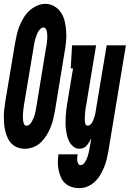

<svg xmlns="http://www.w3.org/2000/svg" viewBox="-37 -766 675 999"><path d="M92 8Q73 8 55 1.5Q37 -5 24 -18Q11 -31 3 -48Q-5 -65 -9.5 -83.5Q-14 -102 -15.5 -121.5Q-17 -141 -17 -161Q-17 -181 -14.5 -200.5Q-12 -220 -9 -240L42 -545Q46 -567 51 -588.5Q56 -610 65 -632Q74 -654 86.5 -674.5Q99 -695 116 -710.5Q133 -726 155 -736Q177 -746 199 -746Q225 -746 247 -732.5Q269 -719 282 -698Q295 -677 300.5 -652Q306 -627 307.5 -601Q309 -575 306.5 -548Q304 -521 299 -495L249 -190Q245 -168 240 -146.5Q235 -125 226 -103Q217 -81 204.5 -61Q192 -41 175.5 -25Q159 -9 136.5 -0.5Q114 8 92 8ZM101 -112Q111 -112 118 -119.5Q125 -127 130 -136Q135 -145 138.5 -154Q142 -163 144.5 -172Q147 -181 148.5 -190.5Q150 -200 152 -209L202 -514Q204 -522 205 -529.5Q206 -537 207 -544.5Q208 -552 208.5 -559.5Q209 -567 209 -574.5Q209 -582 208.5 -589.5Q208 -597 206.5 -604Q205 -611 200.5 -617Q196 -623 189 -623Q182 -623 176 -618Q170 -613 165.5 -607Q161 -601 158 -594Q155 -587 152.5 -580.5Q150 -574 148 -567Q146 -560 144 -553.5Q142 -547 141 -540Q140 -533 139 -526L88 -221Q86 -211 85 -201Q84 -191 83 -180.5Q82 -170 82 -160Q82 -150 83 -140.5Q84 -131 87.5 -121.5Q91 -112 101 -112ZM376 213Q355 213 336 207Q317 201 302.5 188Q288 175 280 157Q272 139 268 119Q264 99 264 78.5Q264 58 267 37H367Q365 46 364.5 54Q364 62 365 70Q366 78 370 85.5Q374 93 382 93Q391 93 398 86Q405 79 409.5 70.5Q414 62 417 53.5Q420 45 422.5 36Q425 27 426.5 18.5Q428 10 430 1L438 -47Q433 -37 427.5 -27.5Q422 -18 415 -9.5Q408 -1 398 3.5Q388 8 377 8Q360 8 346.5 -2Q333 -12 324.5 -27.5Q316 -43 312 -59.5Q308 -76 306 -93Q304 -110 304 -128Q304 -146 305 -163.5Q306 -181 308.5 -199Q311 -217 314 -235L343 -410H331L338 -530H463L411 -216Q410 -209 408.5 -201.5Q407 -194 406.5 -187Q406 -180 405.5 -173Q405 -166 404.5 -159Q404 -152 404 -145Q404 -138 405 -131Q406 -124 409 -118Q412 -112 419 -112Q427 -112 433 -117.5Q439 -123 443 -130Q447 -137 449.5 -144Q452 -151 454.5 -158.5Q457 -166 458.5 -173Q460 -180 461 -188L518 -530H618L527 20Q523 42 518 63Q513 84 504.5 104.5Q496 125 484.5 144.5Q473 164 456 180Q439 196 418 204.5Q397 213 376 213Z"/></svg>

Font: Iosevka Curly Slab HvEx
Style: Italic
Weight: 900
Width: 7
Italic angle: -9°
Monospace: yes
Designer: Belleve Invis
Foundry: Belleve Invis
Version: Version 11.1.0; ttfautohint (v1.8.3)